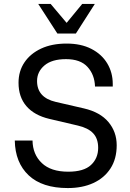

<svg xmlns="http://www.w3.org/2000/svg" viewBox="-20 -936 658 974"><path d="M552 -497H462Q460 -557 424 -596.5Q388 -636 315 -636Q243 -636 205.5 -604Q168 -572 168 -525Q168 -441 263 -419L406 -386Q488 -367 530 -317Q572 -267 572 -199Q572 -130 540.5 -81.5Q509 -33 453.5 -7.5Q398 18 324 18Q194 18 125.5 -46.5Q57 -111 55 -223H145Q146 -153 192 -109Q238 -65 326 -65Q405 -65 441.5 -99Q478 -133 478 -186Q478 -233 452.5 -260Q427 -287 375 -299L230 -333Q154 -351 114 -397.5Q74 -444 74 -516Q74 -575 104 -619.5Q134 -664 188.5 -689.5Q243 -715 318 -715Q391 -715 443.5 -688Q496 -661 524 -614.5Q552 -568 552 -510ZM461 -916 365 -766H271L174 -916H237L318 -820L397 -916Z"/></svg>

Font: Fragment Mono
Style: Regular
Weight: 400
Monospace: yes
Designer: Wei Huang based on Nimbus Sans by URW Studio, based on Helvetica by Max Miedinger.
Foundry: Wei Huang
Version: Version 1.021; ttfautohint (v1.8.4.7-5d5b)